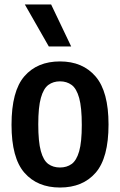

<svg xmlns="http://www.w3.org/2000/svg" viewBox="-20 -828 536 858"><path d="M248 10Q147 10 89.2 -56Q31.5 -122 31.5 -270.5Q31.5 -421 89 -487.2Q146.5 -553.5 248 -553.5Q349.5 -553.5 407.2 -486.2Q465 -419 465 -271.5Q465 -122.5 407.5 -56.2Q350 10 248 10ZM248 -79.5Q278.5 -79.5 300.2 -95.2Q322 -111 333.8 -152Q345.5 -193 345.5 -269.5Q345.5 -348 333.8 -390.2Q322 -432.5 300 -448.5Q278 -464.5 248 -464.5Q218 -464.5 196.2 -448.5Q174.5 -432.5 162.8 -391Q151 -349.5 151 -272.5Q151 -194.5 162.5 -152.8Q174 -111 195.8 -95.2Q217.5 -79.5 248 -79.5ZM198 -620.5 91 -808H208.5L298 -620.5Z"/></svg>

Font: Encode Sans Condensed SemiBold
Style: Regular
Weight: 600
Width: 3
Designer: Multiple Designers
Foundry: Impallari Type
Version: Version 3.000; ttfautohint (v1.8.3) -l 8 -r 50 -G 200 -x 14 